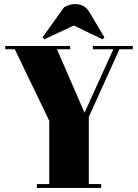

<svg xmlns="http://www.w3.org/2000/svg" viewBox="-20 -927 681 947"><path d="M397 -371 539 -684H438V-700H635V-684H569L418 -350V-19H479V0H162V-19H223V-331L53 -684H6V-700H326V-684H261ZM190 -743 296 -891Q324 -907 351 -907Q398 -907 421 -867L495 -743L486 -733L344 -801L198 -733Z"/></svg>

Font: Abril Fatface
Style: Regular
Weight: 400
Designer: Veronika Burian, Jos Scaglione
Foundry: TypeTogether
Version: Version 1.001